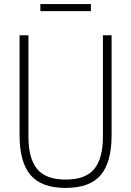

<svg xmlns="http://www.w3.org/2000/svg" viewBox="-20 -913 643 942"><path d="M302 9Q183.5 9 129.8 -54.2Q76 -117.5 76 -249.5V-740H119.5V-243.5Q119.5 -136 162 -84Q204.5 -32 302 -32Q400 -32 442.5 -84Q485 -136 485 -243.5V-740H527.5V-249.5Q527.5 -117.5 474.2 -54.2Q421 9 302 9ZM178 -858.5V-893H426V-858.5Z"/></svg>

Font: Encode Sans Cnd XLt
Style: Regular
Weight: 200
Width: 3
Designer: Multiple Designers
Foundry: Impallari Type
Version: Version 3.002; ttfautohint (v1.8.3) -l 8 -r 50 -G 200 -x 14 